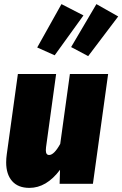

<svg xmlns="http://www.w3.org/2000/svg" viewBox="-20 -894 595 934"><path d="M10 -104Q10 -123 13 -144L67 -534H253L204 -178Q203 -172 203 -163Q203 -140 219 -140Q243 -140 273 -194L320 -534H506L432 0H270L272 -68Q206 20 123 20Q68 20 39 -13Q10 -46 10 -104ZM279 -874 386 -819 246 -625 161 -663ZM449 -874 555 -814 409 -621 326 -665Z"/></svg>

Font: Fira Sans Condensed Black
Style: Italic
Weight: 900
Width: 3
Italic angle: -8°
Designer: Carrois Corporate & Edenspiekermann AG
Foundry: Carrois Corporate GbR & Edenspiekermann AG
Version: Version 4.203